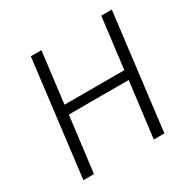

<svg xmlns="http://www.w3.org/2000/svg" viewBox="-156 -853 1002 1006"><g transform="rotate(-30 345.0 -350.0)"><path d="M69 0 155 -700H219L181 -392H543L581 -700H645L559 0H495L537 -336H175L133 0Z"/></g></svg>

Font: Inclusive Sans Light
Style: Italic
Weight: 300
Italic angle: -7°
Designer: Olivia King
Foundry: Olivia King
Version: Version 2.004